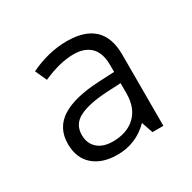

<svg xmlns="http://www.w3.org/2000/svg" viewBox="-83 -755 478 477"><g transform="rotate(-30 155.5 -517.0)"><path d="M231.9 -368.7 220.7 -401.4Q182.6 -363.3 129.4 -363.3Q85.9 -363.3 60.5 -385.5Q35.2 -407.7 35.2 -448.2Q35.2 -493.7 71.5 -517.1Q107.9 -540.5 181.2 -543.9L224.1 -545.9V-565.4Q224.1 -600.6 206.8 -617.4Q189.5 -634.3 158.7 -634.3Q119.1 -634.3 69.8 -612.3L54.7 -645.5Q107.9 -670.9 159.7 -670.9Q263.2 -670.9 263.2 -573.2V-368.7ZM76.2 -450.2Q76.2 -425.8 92 -411.6Q107.9 -397.5 135.7 -397.5Q176.3 -397.5 200.2 -420.2Q224.1 -442.9 224.1 -484.9V-513.7L184.1 -511.7Q131.3 -508.8 103.8 -494.9Q76.2 -481 76.2 -450.2Z"/></g></svg>

Font: Bpm'online Open Sans Light
Style: Regular
Weight: 300
Foundry: Ascender Corporation
Version: Version 1.10